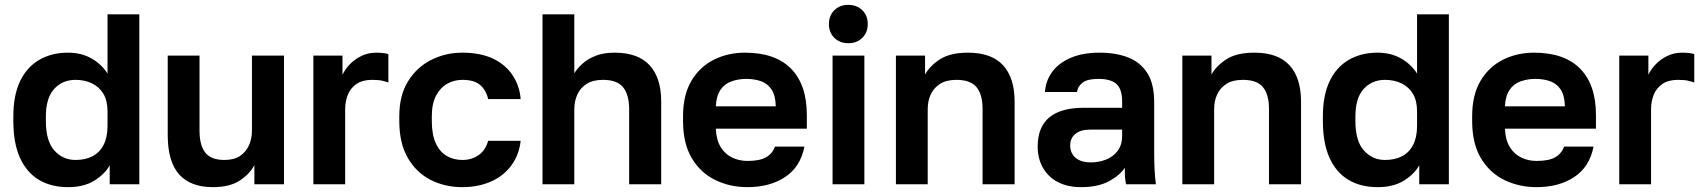

<svg xmlns="http://www.w3.org/2000/svg" viewBox="-20 -759 7020 791"><path d="M260 12Q191 12 140.5 -18Q90 -48 62.5 -108.5Q35 -169 35 -260V-280Q35 -366 62.5 -424Q90 -482 141 -512Q192 -542 260 -542Q315 -542 356.5 -518.5Q398 -495 423 -456V-700H554V0H432V-78Q412 -42 369 -15Q326 12 260 12ZM291 -100Q331 -100 360.5 -115Q390 -130 406.5 -161.5Q423 -193 423 -240V-300Q423 -344 406 -372.5Q389 -401 359 -415.5Q329 -430 291 -430Q237 -430 203 -392.5Q169 -355 169 -280V-260Q169 -178 204 -139Q239 -100 291 -100Z M857 12Q765 12 718 -40.5Q671 -93 671 -203V-530H802V-221Q802 -161 825.5 -130.5Q849 -100 905 -100Q945 -100 969.5 -117Q994 -134 1006 -161Q1018 -188 1018 -221V-530H1150V0H1028V-79Q1009 -42 967.5 -15Q926 12 857 12Z M1271 0V-530H1391V-451Q1402 -474 1421 -494Q1440 -514 1468 -528Q1496 -542 1530 -542Q1549 -542 1562.5 -540Q1576 -538 1580 -536V-419Q1570 -423 1554.5 -426.5Q1539 -430 1513 -430Q1473 -430 1448.5 -413Q1424 -396 1413 -368.5Q1402 -341 1402 -309V0Z M1885 12Q1812 12 1753 -18.5Q1694 -49 1659.5 -109.5Q1625 -170 1625 -260V-280Q1625 -366 1661 -424Q1697 -482 1756 -512Q1815 -542 1885 -542Q1960 -542 2012 -517Q2064 -492 2092.5 -448Q2121 -404 2125 -351H1991Q1983 -387 1958.5 -408.5Q1934 -430 1885 -430Q1851 -430 1822.5 -414Q1794 -398 1776.5 -365Q1759 -332 1759 -280V-260Q1759 -204 1775.5 -168.5Q1792 -133 1820.5 -116.5Q1849 -100 1885 -100Q1924 -100 1952.5 -120.5Q1981 -141 1991 -179H2125Q2119 -122 2087 -78Q2055 -34 2002.5 -11Q1950 12 1885 12Z M2215 0V-700H2346V-457Q2358 -477 2379.5 -496.5Q2401 -516 2433.5 -529Q2466 -542 2512 -542Q2609 -542 2656.5 -490Q2704 -438 2704 -340V0H2572V-309Q2572 -368 2547.5 -399Q2523 -430 2464 -430Q2422 -430 2396 -413Q2370 -396 2358 -368.5Q2346 -341 2346 -309V0Z M3059 12Q2987 12 2926.5 -17.5Q2866 -47 2830 -107.5Q2794 -168 2794 -260V-280Q2794 -368 2828.5 -426Q2863 -484 2921 -513Q2979 -542 3049 -542Q3174 -542 3239 -476Q3304 -410 3304 -285V-229H2929Q2931 -182 2949.5 -152.5Q2968 -123 2997 -109.5Q3026 -96 3059 -96Q3110 -96 3136 -111Q3162 -126 3173 -155H3294Q3278 -72 3215 -30Q3152 12 3059 12ZM3054 -434Q3023 -434 2994 -424Q2965 -414 2948 -388.5Q2931 -363 2929 -321H3176Q3175 -366 3158.5 -390.5Q3142 -415 3115 -424.5Q3088 -434 3054 -434Z M3410 0V-530H3541V0ZM3475 -581Q3440 -581 3417.5 -603Q3395 -625 3395 -660Q3395 -695 3417.5 -717Q3440 -739 3474 -739Q3510 -739 3532.5 -717Q3555 -695 3555 -660Q3555 -625 3532.5 -603Q3510 -581 3475 -581Z M3671 0V-530H3791V-452Q3811 -488 3853 -515Q3895 -542 3968 -542Q4065 -542 4112.5 -490Q4160 -438 4160 -340V0H4028V-310Q4028 -369 4003.5 -399.5Q3979 -430 3920 -430Q3878 -430 3852 -413Q3826 -396 3814 -369Q3802 -342 3802 -310V0Z M4434 12Q4377 12 4337 -9.5Q4297 -31 4276 -69Q4255 -107 4255 -155Q4255 -235 4302.5 -275Q4350 -315 4445 -315H4603V-340Q4603 -392 4579.5 -413Q4556 -434 4505 -434Q4460 -434 4440 -418.5Q4420 -403 4417 -380H4285Q4288 -426 4314.5 -462.5Q4341 -499 4390.5 -520.5Q4440 -542 4510 -542Q4578 -542 4628.5 -522Q4679 -502 4707 -457.5Q4735 -413 4735 -338V-135Q4735 -93 4736.5 -61.5Q4738 -30 4742 0H4619Q4615 -22 4614.5 -33.5Q4614 -45 4614 -68Q4593 -36 4548 -12Q4503 12 4434 12ZM4475 -90Q4507 -90 4536.5 -101.5Q4566 -113 4584.5 -137.5Q4603 -162 4603 -200V-225H4470Q4432 -225 4410.5 -207.5Q4389 -190 4389 -160Q4389 -128 4411 -109Q4433 -90 4475 -90Z M4851 0V-530H4971V-452Q4991 -488 5033 -515Q5075 -542 5148 -542Q5245 -542 5292.5 -490Q5340 -438 5340 -340V0H5208V-310Q5208 -369 5183.5 -399.5Q5159 -430 5100 -430Q5058 -430 5032 -413Q5006 -396 4994 -369Q4982 -342 4982 -310V0Z M5655 12Q5586 12 5535.5 -18Q5485 -48 5457.5 -108.5Q5430 -169 5430 -260V-280Q5430 -366 5457.5 -424Q5485 -482 5536 -512Q5587 -542 5655 -542Q5710 -542 5751.5 -518.5Q5793 -495 5818 -456V-700H5949V0H5827V-78Q5807 -42 5764 -15Q5721 12 5655 12ZM5686 -100Q5726 -100 5755.5 -115Q5785 -130 5801.5 -161.5Q5818 -193 5818 -240V-300Q5818 -344 5801 -372.5Q5784 -401 5754 -415.5Q5724 -430 5686 -430Q5632 -430 5598 -392.5Q5564 -355 5564 -280V-260Q5564 -178 5599 -139Q5634 -100 5686 -100Z M6310 12Q6238 12 6177.5 -17.5Q6117 -47 6081 -107.5Q6045 -168 6045 -260V-280Q6045 -368 6079.5 -426Q6114 -484 6172 -513Q6230 -542 6300 -542Q6425 -542 6490 -476Q6555 -410 6555 -285V-229H6180Q6182 -182 6200.5 -152.5Q6219 -123 6248 -109.5Q6277 -96 6310 -96Q6361 -96 6387 -111Q6413 -126 6424 -155H6545Q6529 -72 6466 -30Q6403 12 6310 12ZM6305 -434Q6274 -434 6245 -424Q6216 -414 6199 -388.5Q6182 -363 6180 -321H6427Q6426 -366 6409.5 -390.5Q6393 -415 6366 -424.5Q6339 -434 6305 -434Z M6651 0V-530H6771V-451Q6782 -474 6801 -494Q6820 -514 6848 -528Q6876 -542 6910 -542Q6929 -542 6942.5 -540Q6956 -538 6960 -536V-419Q6950 -423 6934.5 -426.5Q6919 -430 6893 -430Q6853 -430 6828.5 -413Q6804 -396 6793 -368.5Q6782 -341 6782 -309V0Z"/></svg>

Font: Golos Text SemiBold
Style: Regular
Weight: 600
Designer: A.Korolkova, Vitaly Kuzmin
Foundry: ParaType Ltd
Version: Version 2.004